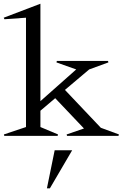

<svg xmlns="http://www.w3.org/2000/svg" viewBox="-50 -736 664 1040"><path d="M-25.9 -631.8 -29.8 -640.1 168.9 -715.8V-188L362.8 -359.9L255.9 -397.9L257.8 -405.8H535.2L537.1 -397.9L433.1 -359.9L301.8 -249L496.1 -43.9L594.2 -7.8L591.8 0H313L311 -7.8L404.8 -40L249 -204.1L168.9 -136.2V-47.9L264.2 -7.8L262.2 0H-26.9L-28.8 -7.8L90.8 -47.9V-640.1ZM204.1 284.2 246.1 78.1H340.8L220.2 284.2Z"/></svg>

Font: Halibut
Style: Regular
Weight: 400
Designer: Matteo Maggi
Foundry: Collletttivo
Version: Version 3.080 | FøM Fix